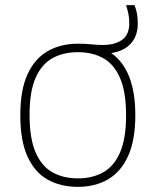

<svg xmlns="http://www.w3.org/2000/svg" viewBox="-20 -718 606 747"><path d="M283 9Q216 9 165.5 -19.2Q115 -47.5 87 -109Q59 -170.5 59 -270Q59 -368 87.2 -429.2Q115.5 -490.5 166 -519.2Q216.5 -548 283 -548Q311.5 -548 335.8 -545.5Q360 -543 378.5 -543Q427.5 -543 455.2 -563.2Q483 -583.5 483 -627Q483 -648 479.5 -664.5Q476 -681 470.5 -698H503.5Q510 -681 513 -664.8Q516 -648.5 516 -626Q516 -578.5 489.2 -548.8Q462.5 -519 413 -511.5Q506.5 -445.5 506.5 -270Q506.5 -172 478.2 -110.5Q450 -49 399.8 -20Q349.5 9 283 9ZM283 -24Q340 -24 382 -47.8Q424 -71.5 447.2 -125.2Q470.5 -179 470.5 -269Q470.5 -360 447.2 -414Q424 -468 382 -491.5Q340 -515 283 -515Q226 -515 183.8 -491.5Q141.5 -468 118.2 -414.5Q95 -361 95 -271.5Q95 -180 118.2 -125.8Q141.5 -71.5 183.8 -47.8Q226 -24 283 -24Z"/></svg>

Font: Encode Sans SemiExpanded SemiExpanded Thin
Style: Regular
Weight: 100
Width: 6
Designer: Multiple Designers
Foundry: Impallari Type
Version: Version 3.000; ttfautohint (v1.8.3) -l 8 -r 50 -G 200 -x 14 